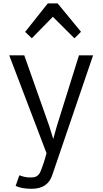

<svg xmlns="http://www.w3.org/2000/svg" viewBox="-20 -914 622 1155"><path d="M96.2 140.6Q131.8 153.3 154.5 153.3Q177.2 153.3 184.3 152.1Q191.4 150.9 198.7 147Q215.8 137.7 224.1 116.7Q244.6 66.9 259.8 7.3L35.6 -581.1H126L277.3 -152.8L300.3 -77.6L321.3 -153.3L455.1 -581.1H540L294.9 137.7Q268.1 221.7 170.9 221.7Q109.4 221.7 74.2 204.1ZM131.3 -722.2 267.6 -893.6H326.7L467.3 -722.7L427.7 -683.6L297.9 -813L171.4 -683.6Z"/></svg>

Font: Armata
Style: Regular
Weight: 400
Designer: Viktoriya Grabowska
Foundry: Viktoriya Grabowska
Version: Version 1.003